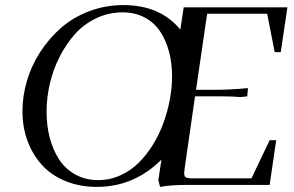

<svg xmlns="http://www.w3.org/2000/svg" viewBox="-20 -731 1164 759"><path d="M68.8 -291Q68.8 -351.1 86.4 -411.1Q104 -471.2 138.7 -524.9Q173.3 -578.6 220.7 -620.4Q268.1 -662.1 332.3 -686.5Q396.5 -710.9 467.8 -710.9Q613.8 -710.9 692.9 -613.8L706.1 -702.1H1116.2L1089.8 -524.9H1065.9L1036.1 -676.8H798.8L754.9 -376H826.2Q893.6 -376 960 -382.8L958 -355L957 -350.1L930.2 -347.2Q903.3 -350.1 859.9 -350.1H751L710 -65.9Q708 -52.2 708 -46.9Q708 -34.2 714.8 -30Q721.7 -25.9 740.2 -25.9H974.1L1045.9 -176.8H1071.8L1045.9 0H719.2Q653.8 0 612.8 7.8L606 -19L618.2 -100.1Q510.3 7.8 362.8 7.8Q294.4 7.8 238.3 -15.4Q182.1 -38.6 145.5 -79.1Q108.9 -119.6 88.9 -173.8Q68.8 -228 68.8 -291ZM164.1 -289.1Q164.1 -233.9 176.8 -185.8Q189.5 -137.7 214.1 -100.1Q238.8 -62.5 278.3 -40.8Q317.9 -19 368.2 -19Q414.1 -19 455.3 -37.6Q496.6 -56.2 528.1 -87.4Q559.6 -118.7 585 -159.7Q610.4 -200.7 626.7 -246.6Q643.1 -292.5 651.6 -338.9Q660.2 -385.3 660.2 -428.2Q660.2 -481 648.2 -526.4Q636.2 -571.8 612.8 -606.9Q589.4 -642.1 551.5 -662.1Q513.7 -682.1 464.8 -682.1Q409.2 -682.1 360.1 -658.7Q311 -635.3 275.9 -595.7Q240.7 -556.2 215.1 -505.4Q189.5 -454.6 176.8 -399.2Q164.1 -343.8 164.1 -289.1Z"/></svg>

Font: Dihjauti
Style: Bold Italic
Weight: 700
Italic angle: -9°
Designer: T. Christopher White
Version: Version 3.0.0